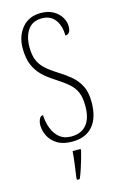

<svg xmlns="http://www.w3.org/2000/svg" viewBox="-140 -783 673 1064"><g transform="rotate(-15 196.5 -251.5)"><path d="M194 10Q142 10 109 -10Q76 -30 60.5 -61Q45 -92 45 -124Q45 -141 52 -157.5Q59 -174 74 -174Q76 -132 89.5 -97Q103 -62 129 -40.5Q155 -19 196 -19Q253 -19 283.5 -55.5Q314 -92 314 -162Q314 -211 301 -241.5Q288 -272 260 -296Q232 -320 188 -348Q151 -371 122.5 -398.5Q94 -426 77.5 -464.5Q61 -503 61 -561Q61 -630 100 -677Q139 -724 208 -724Q250 -724 279.5 -707Q309 -690 324 -664.5Q339 -639 339 -613Q339 -589 330.5 -578.5Q322 -568 308 -568Q308 -623 282 -658.5Q256 -694 206 -694Q152 -694 125.5 -655.5Q99 -617 99 -557Q99 -513 111 -483Q123 -453 148.5 -429.5Q174 -406 214 -381Q253 -357 284.5 -330.5Q316 -304 334.5 -267.5Q353 -231 353 -175Q353 -85 312 -37.5Q271 10 194 10ZM163 208Q168 172 173 136Q178 100 181 61H227V71Q222 92 214 119.5Q206 147 197 174Q188 201 179 221H163Z"/></g></svg>

Font: Noto Serif Myanmar ExtraCondensed ExtraLight
Style: Regular
Weight: 200
Width: 2
Designer: Ben Mitchell and the Monotype Design Team
Foundry: Monotype Imaging Inc.
Version: Version 2.106; ttfautohint (v1.8.4.7-5d5b)